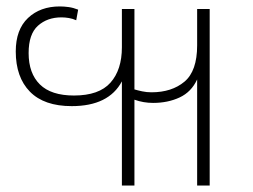

<svg xmlns="http://www.w3.org/2000/svg" viewBox="-20 -576 787 597"><path d="M359 1V-323Q318 -246 203 -246Q117 -246 73 -291Q29 -336 29 -416Q29 -484 67 -520Q105 -556 166 -556Q179 -556 193.5 -554Q208 -552 223 -546L217 -513Q206 -518 194 -520Q182 -522 171 -522Q127 -522 98 -496Q69 -470 69 -411Q69 -348 104 -313.5Q139 -279 210 -279Q288 -279 323.5 -319Q359 -359 359 -429V-548H398V-298Q408 -295 422 -292Q436 -289 451 -289Q514 -289 553.5 -322Q593 -355 593 -435V-548H632V1H593V-329Q575 -290 538.5 -273Q502 -256 456 -256Q426 -256 398 -266V1Z"/></svg>

Font: Noto Sans Thai ExtraLight
Style: Regular
Weight: 200
Designer: Monotype Design Team
Foundry: Monotype Imaging Inc.
Version: Version 2.001; ttfautohint (v1.8.4.7-5d5b)